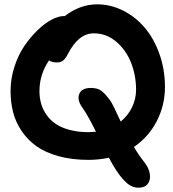

<svg xmlns="http://www.w3.org/2000/svg" viewBox="-20 -729 798 886"><path d="M389.2 8.8Q312 8.8 250.2 -8.3Q188.5 -25.4 147.7 -54.7Q106.9 -84 79.6 -124.8Q52.2 -165.5 40.5 -211.2Q28.8 -256.8 28.8 -309.1Q28.8 -366.2 46.6 -421.1Q64.5 -476.1 92.5 -517.1Q120.6 -558.1 153.8 -590.1Q187 -622.1 218.5 -638.4Q250 -654.8 273.9 -654.8H278.8Q349.6 -709 428.2 -709Q491.2 -709 548.6 -679.9Q606 -650.9 648.4 -600.6Q690.9 -550.3 716.1 -479Q741.2 -407.7 741.2 -327.1Q741.2 -244.1 703.9 -170.9Q666.5 -97.7 598.1 -50.8Q619.1 -14.6 645 18.1Q667 45.4 671.4 73.5Q675.8 101.6 661.9 119.4Q647.9 137.2 620.1 137.2Q600.6 137.2 584 128.7Q567.4 120.1 546.9 97.2Q516.1 63.5 482.9 -1Q433.1 8.8 389.2 8.8ZM162.1 -309.1Q162.1 -278.3 169.7 -251.2Q177.2 -224.1 194.3 -199.5Q211.4 -174.8 237.3 -157.2Q263.2 -139.6 302 -129.4Q340.8 -119.1 389.2 -119.1Q400.4 -119.1 422.9 -121.1Q385.3 -196.3 361.8 -230Q334.5 -266.6 345.5 -294.9Q356.4 -323.2 398.9 -323.2Q429.7 -323.2 447 -310.5Q464.4 -297.9 487.8 -266.1Q492.2 -260.3 498.3 -248.8Q504.4 -237.3 508.8 -228Q513.2 -218.8 522.7 -198.5Q532.2 -178.2 537.1 -168Q571.3 -196.3 589.6 -234.6Q607.9 -272.9 607.9 -314.9Q607.9 -380.9 584.7 -439.7Q561.5 -498.5 516.1 -536.9Q470.7 -575.2 413.1 -575.2Q342.3 -575.2 293.9 -481Q282.2 -458 271 -449.5Q259.8 -440.9 243.2 -440.9Q219.7 -440.9 206.1 -450.2Q162.1 -384.8 162.1 -309.1Z"/></svg>

Font: Shantell Sans Irregular
Style: Regular
Weight: 600
Designer: Stephen Nixon, Anya Danilova, Shantell Martin
Foundry: Arrow Type
Version: Version 1.006;[9816181b4]